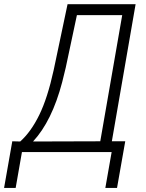

<svg xmlns="http://www.w3.org/2000/svg" viewBox="-65 -731 703 923"><path d="M93.8 -50.8 417 -51.8 522.5 -658.2H304.7L251 -405.8L233.9 -335.9Q184.6 -148.4 93.8 -50.8ZM472.7 -51.8H537.1L497.6 172.4H441.4L471.7 0H40.5L10.3 172.4H-45.4L-5.9 -51.8L32.2 -50.8Q84 -97.2 123.8 -178.5Q163.6 -259.8 192.9 -393.6L259.8 -710.9H586.9Z"/></svg>

Font: MAUL Condensed Light Italic
Style: Light Italic
Weight: 300
Italic angle: -12°
Designer: MAUL
Version: Version 1.0; 2020; ttfautohint (v1.8.3)